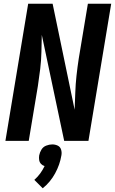

<svg xmlns="http://www.w3.org/2000/svg" viewBox="-20 -755 616 1029"><path d="M9 0H134L183 -294Q190 -340 195.5 -385.5Q201 -431 202 -477Q203 -523 204 -568L324 0H454L576 -735H451L402 -441Q395 -395 390 -349.5Q385 -304 383.5 -258.5Q382 -213 380 -167L262 -735H131ZM209 254Q250 221 275.5 174Q301 127 309 78Q312 62 307.5 47Q303 32 289.5 25.5Q276 19 260 19Q244 19 227.5 25.5Q211 32 202 47Q193 62 190 78Q188 91 190 103Q192 115 200 123.5Q208 132 219 135Q209 156 195.5 174.5Q182 193 164 209Z"/></svg>

Font: Iosevka Sparkle
Style: Bold Italic
Weight: 700
Italic angle: -9°
Designer: Belleve Invis
Foundry: Belleve Invis
Version: Version 4.5.0; ttfautohint (v1.8.3)